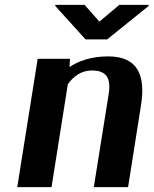

<svg xmlns="http://www.w3.org/2000/svg" viewBox="-20 -770 632 790"><path d="M51 0H192L259 -423C281 -455 314 -480 358 -480C417 -480 438 -450 427 -382L366 0H507L560 -336C580 -460 547 -538 425 -538C356 -538 302 -519 266 -494L268 -528H135ZM207 -746 332 -608H421L591 -745L592 -750H471L389 -681L328 -750H208Z"/></svg>

Font: Aerodynamic
Style: Obl
Weight: 500
Designer: Google
Version: Version 2.000980; 2014